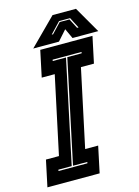

<svg xmlns="http://www.w3.org/2000/svg" viewBox="-152 -928 721 998"><g transform="rotate(-15 209.0 -429.0)"><path d="M-24.5 0 5.5 -141.5H75.5L164.5 -558.5H94.5L124.5 -700H405.5L375.5 -558.5H305.5L216.5 -141.5H286.5L256.5 0ZM53 -67H208.5L210 -74H133L250.5 -627H327.5L329 -634H173.5L172 -627H243.5L126 -74H54.5ZM233 -858H359L441 -716H302.5L277.5 -770L229.5 -716H91ZM257.5 -819 202.5 -761H210L259.5 -813.5H312L339 -761H347L317 -819Z"/></g></svg>

Font: Tourney Condensed ExtraBold
Style: Italic
Weight: 800
Width: 3
Italic angle: -12°
Designer: Tyler Finck
Foundry: Etcetera Type Co
Version: Version 1.010; ttfautohint (v1.8.3)